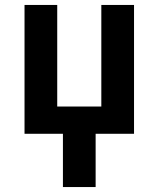

<svg xmlns="http://www.w3.org/2000/svg" viewBox="-20 -540 640 775"><path d="M234 215V0H79V-520H211V-110H389V-520H521V0H366V215Z"/></svg>

Font: Iosevka SS04 XBd Ex
Style: Regular
Weight: 800
Width: 7
Monospace: yes
Designer: Belleve Invis
Foundry: Belleve Invis
Version: Version 19.0.0; ttfautohint (v1.8.4)